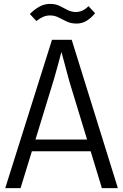

<svg xmlns="http://www.w3.org/2000/svg" viewBox="-20 -974 638 994"><path d="M7.1 0 249.2 -768H351.2L590.2 0H507.5L339.8 -550.2Q335.2 -566.5 328.9 -590.4Q322.6 -614.3 315.6 -640Q308.6 -665.8 302.3 -689.4Q295.9 -713.1 291.4 -728.6H304.3Q299.8 -712.8 293.6 -689Q287.5 -665.2 280.3 -639.2Q273 -613.2 266.4 -589Q259.8 -564.8 254.5 -548.3L86.5 0ZM125.5 -191V-251.7H468.6V-191ZM438 -942.1 472.3 -905.6Q452.5 -881.4 428.9 -866.7Q405.3 -852 376.7 -852Q348 -852 326.2 -862.2Q304.4 -872.5 283.9 -883.3Q263.4 -894.1 238.9 -894.1Q220.3 -894.1 203.8 -887Q187.2 -880 168.5 -865.1L134.4 -901.6Q158.3 -925.1 183.8 -939.5Q209.3 -953.8 240.1 -953.8Q267.6 -953.8 288.5 -943.4Q309.4 -933 329 -922.7Q348.5 -912.4 372.1 -911.7Q389.9 -911.7 407 -919.5Q424.1 -927.3 438 -942.1Z"/></svg>

Font: Yaldevi ExtraLight
Style: Regular
Weight: 200
Designer: Sol Matas, Rajitha Manaperi, Kosala Senevirathne
Foundry: Mooniak
Version: Version 1.100